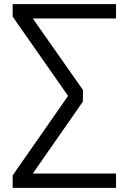

<svg xmlns="http://www.w3.org/2000/svg" viewBox="-20 -725 622 925"><path d="M539 -705V-636H138L380 -291L379 -235L138 111H539V180H41V120L308 -263L41 -645V-705Z"/></svg>

Font: wassup Sans
Style: Regular
Weight: 400
Version: Version 2.001